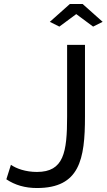

<svg xmlns="http://www.w3.org/2000/svg" viewBox="-20 -936 537 967"><path d="M279 -802 364 -865 449 -802 497 -826 396 -916H332L231 -826ZM12 -33C55 -4 106 11 166 11C381 11 408 -133 408 -349V-710H318V-349C318 -168 301 -70 166 -70C109 -70 62 -87 35 -106Z"/></svg>

Font: Raleway Med
Style: Regular
Weight: 500
Designer: Matt McInerney, Pablo Impallari, Rodrigo Fuenzalida
Foundry: Matt McInerney, Pablo Impallari, Rodrigo Fuenzalida
Version: Version 3.00 July 28, 2015